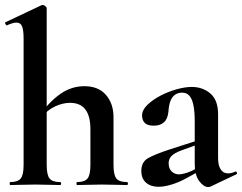

<svg xmlns="http://www.w3.org/2000/svg" viewBox="-20 -745 974 773"><path d="M21 0Q19 0 19 -6Q19 -12 21 -12Q52 -12 63.5 -26.5Q75 -41 75 -81V-589Q75 -623 69 -638.5Q63 -654 46 -654Q32 -654 8 -643Q5 -642 2 -648Q-1 -654 1 -655L147 -724Q149 -725 150 -725Q151 -725 152 -725Q157 -725 162.5 -720.5Q168 -716 168 -712V-81Q168 -41 179.5 -26.5Q191 -12 222 -12Q226 -12 226 -6Q226 0 222 0Q202 0 176.5 -1Q151 -2 122 -2Q93 -2 67 -1Q41 0 21 0ZM290 0Q288 0 288 -6Q288 -12 290 -12Q321 -12 332.5 -26.5Q344 -41 344 -81V-225Q344 -331 262 -331Q232 -331 200.5 -316Q169 -301 151 -275L145 -287Q180 -337 224 -367.5Q268 -398 320 -398Q376 -398 406.5 -363Q437 -328 437 -273V-81Q437 -41 448.5 -26.5Q460 -12 491 -12Q495 -12 495 -6Q495 0 491 0Q471 0 445.5 -1Q420 -2 391 -2Q362 -2 336 -1Q310 0 290 0Z M828 6Q824 8 818 8Q800 8 782 -16Q764 -40 764 -85V-255Q764 -294 759 -320Q754 -346 743 -359Q732 -372 713 -372Q698 -372 686 -364.5Q674 -357 667 -340.5Q660 -324 658 -295Q655 -266 640 -252.5Q625 -239 599 -239Q574 -239 563 -250Q552 -261 552 -280Q552 -302 573 -322.5Q594 -343 625.5 -359.5Q657 -376 691 -385.5Q725 -395 752 -395Q796 -395 827 -368.5Q858 -342 858 -285V-108Q858 -79 868.5 -63Q879 -47 898 -47Q912 -47 927 -54Q931 -56 933.5 -50.5Q936 -45 931 -43ZM618 7Q587 7 568 -9.5Q549 -26 549 -57Q549 -93 576.5 -108.5Q604 -124 662 -143L774 -179L778 -164L709 -139Q682 -129 670.5 -117Q659 -105 659 -88Q659 -67 671 -55Q683 -43 701 -43Q709 -43 722.5 -46.5Q736 -50 752 -57L807 -87L808 -70L722 -23Q697 -10 669 -1.5Q641 7 618 7Z"/></svg>

Font: Cormorant
Style: Bold
Weight: 700
Designer: Christian Thalmann (Catharsis Fonts)
Foundry: Catharsis Fonts
Version: Version 4.000